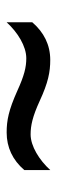

<svg xmlns="http://www.w3.org/2000/svg" viewBox="183 -641 171 577"><g transform="rotate(-90 268.5 -352.5)"><path d="M253 -319C309 -293 341 -287 377 -287C422 -287 460 -306 490 -341V-418C460 -385 418 -359 382 -359C355 -359 330 -365 284 -386C226 -412 195 -418 159 -418C114 -418 76 -400 46 -365V-287C76 -320 118 -346 153 -346C180 -346 207 -340 253 -319Z"/></g></svg>

Font: Noto Sans Thai
Style: Regular
Weight: 400
Designer: Monotype Design Team
Foundry: Monotype Imaging Inc.
Version: Version 1.901